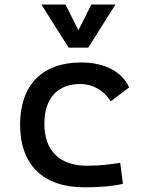

<svg xmlns="http://www.w3.org/2000/svg" viewBox="-20 -796 626 826"><path d="M342.8 9.8C397 9.8 455.1 6.8 508.8 -4.9L497.1 -95.7C451.2 -87.9 402.8 -83 354.5 -83C236.8 -83 170.9 -146.5 170.9 -264.6C170.9 -373 227.5 -434.6 325.2 -434.6C379.4 -434.6 426.8 -407.2 456.1 -359.9L535.6 -419.9C504.9 -488.3 429.7 -527.3 329.1 -527.3C160.6 -527.3 66.4 -428.7 66.4 -259.8C66.4 -85.9 166.5 9.8 342.8 9.8ZM275.4 -590.8H359.4L476.6 -776.4H373L317.4 -666L261.7 -776.4H158.2Z"/></svg>

Font: Cascadia Mono NF
Style: Regular
Weight: 400
Monospace: yes
Designer: Aaron Bell
Foundry: Saja Typeworks
Version: Version 2404.023